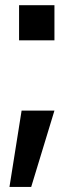

<svg xmlns="http://www.w3.org/2000/svg" viewBox="-20 -651 284 742"><path d="M53.7 -495.1V-630.9H190.4V-495.1ZM16.6 71.3 63.5 -223.6H190.4L100.6 71.3Z"/></svg>

Font: Min Sans SemiBold
Style: Regular
Weight: 600
Designer: Jinseong-Kim, NotoSansCJK, Nunito
Foundry: Jinseong-Kim
Version: Version 1.400;Glyphs 3.1.2 (3151)